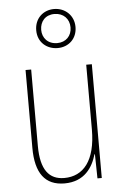

<svg xmlns="http://www.w3.org/2000/svg" viewBox="-56 -836 570 886"><g transform="rotate(-5 229.0 -393.0)"><path d="M230 -615C281 -615 320 -651 320 -705C320 -758 280 -796 228 -796C178 -796 138 -760 138 -705C138 -649 180 -615 230 -615ZM230 -638C186 -638 161 -668 161 -705C161 -744 186 -773 228 -773C269 -773 297 -745 297 -705C297 -666 270 -638 230 -638ZM380 -527H354V-227C354 -82 296 -15 208 -15C138 -15 99 -62 99 -173V-527H73V-166C73 -49 117 10 207 10C300 10 339 -53 356 -112H358L360 0H380Z"/></g></svg>

Font: Noto Sans Armenian Condensed Thin
Style: Regular
Weight: 100
Width: 3
Designer: Monotype Design Team
Foundry: Monotype Imaging Inc.
Version: Version 2.008